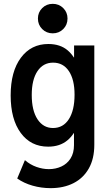

<svg xmlns="http://www.w3.org/2000/svg" viewBox="-20 -768 566 1001"><path d="M243.7 212.9Q195.8 212.9 150.1 200Q104.5 187 69.8 162.6L109.9 66.9Q136.7 90.3 169.7 102.1Q202.6 113.8 234.9 113.8Q270 113.8 299.8 100.1Q329.6 86.4 347.7 58.3Q365.7 30.3 365.7 -11.2V-74.2H351.1L370.6 -128.4V-415.5L340.3 -468.8H366.2V-530.8H471.7V-13.7Q471.7 59.6 443.1 110.1Q414.6 160.6 363.3 186.8Q312 212.9 243.7 212.9ZM231 -3.4Q140.6 -3.4 88.1 -75Q35.6 -146.5 35.6 -270.5Q35.6 -395.5 88.9 -467Q142.1 -538.6 231.9 -538.6Q294.4 -538.6 333.5 -504.9Q372.6 -471.2 390.9 -410.9Q409.2 -350.6 409.2 -272Q409.2 -189.9 390.1 -129.6Q371.1 -69.3 331.5 -36.4Q292 -3.4 231 -3.4ZM256.3 -100.6Q309.6 -100.6 339.1 -147Q368.7 -193.4 368.7 -274.4Q368.7 -353 339.1 -397.2Q309.6 -441.4 256.8 -441.4Q205.1 -441.4 175.3 -397Q145.5 -352.5 145.5 -272.9Q145.5 -191.9 175.5 -146.2Q205.6 -100.6 256.3 -100.6ZM254.9 -594.2Q222.2 -594.2 200 -616.5Q177.7 -638.7 177.7 -671.4Q177.7 -703.6 200 -725.8Q222.2 -748 254.9 -748Q287.6 -748 309.8 -725.8Q332 -703.6 332 -671.4Q332 -638.7 309.8 -616.5Q287.6 -594.2 254.9 -594.2Z"/></svg>

Font: Reddit Sans Condensed SemiBold
Style: Regular
Weight: 600
Designer: Stephen Hutchings
Foundry: Reddit
Version: Version 1.014